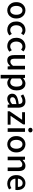

<svg xmlns="http://www.w3.org/2000/svg" viewBox="2500 -3330 1052 6093"><g transform="rotate(90 3026.5 -283.0)"><path d="M307.1 13.2Q238.8 13.2 179.7 -20.8Q120.6 -54.7 84.2 -118.9Q47.9 -183.1 47.9 -273.9Q47.9 -366.2 84.2 -430.9Q120.6 -495.6 179.7 -529.8Q238.8 -564 307.1 -564Q375 -564 434.1 -529.8Q493.2 -495.6 529.5 -430.9Q565.9 -366.2 565.9 -273.9Q565.9 -183.1 529.5 -118.9Q493.2 -54.7 434.1 -20.8Q375 13.2 307.1 13.2ZM307.1 -81.1Q372.1 -81.1 410.2 -134Q448.2 -187 448.2 -273.9Q448.2 -361.8 410.2 -415.5Q372.1 -469.2 307.1 -469.2Q242.7 -469.2 204.8 -415.5Q167 -361.8 167 -273.9Q167 -187 204.8 -134Q242.7 -81.1 307.1 -81.1Z M924.8 13.2Q850.1 13.2 790.5 -20.8Q731 -54.7 696.3 -118.9Q661.6 -183.1 661.6 -273.9Q661.6 -366.2 699.5 -430.9Q737.3 -495.6 799.3 -529.8Q861.3 -564 933.6 -564Q986.3 -564 1025.6 -545.7Q1064.9 -527.3 1094.7 -501L1037.6 -425.8Q1015.1 -446.3 991.2 -457.8Q967.3 -469.2 939 -469.2Q892.6 -469.2 856.9 -444.8Q821.3 -420.4 801 -376.5Q780.8 -332.5 780.8 -273.9Q780.8 -187 823.7 -134Q866.7 -81.1 935.5 -81.1Q970.2 -81.1 1000.7 -95.5Q1031.2 -109.9 1055.7 -130.9L1102.5 -55.2Q1065.4 -21.5 1018.8 -4.2Q972.2 13.2 924.8 13.2Z M1441.9 13.2Q1367.2 13.2 1307.6 -20.8Q1248 -54.7 1213.4 -118.9Q1178.7 -183.1 1178.7 -273.9Q1178.7 -366.2 1216.6 -430.9Q1254.4 -495.6 1316.4 -529.8Q1378.4 -564 1450.7 -564Q1503.4 -564 1542.7 -545.7Q1582 -527.3 1611.8 -501L1554.7 -425.8Q1532.2 -446.3 1508.3 -457.8Q1484.4 -469.2 1456.1 -469.2Q1409.7 -469.2 1374 -444.8Q1338.4 -420.4 1318.1 -376.5Q1297.9 -332.5 1297.9 -273.9Q1297.9 -187 1340.8 -134Q1383.8 -81.1 1452.6 -81.1Q1487.3 -81.1 1517.8 -95.5Q1548.3 -109.9 1572.8 -130.9L1619.6 -55.2Q1582.5 -21.5 1535.9 -4.2Q1489.3 13.2 1441.9 13.2Z M1896 13.2Q1808.1 13.2 1768.1 -43Q1728 -99.1 1728 -204.1V-549.8H1842.8V-217.8Q1842.8 -147 1864.5 -116.5Q1886.2 -85.9 1935.1 -85.9Q1973.1 -85.9 2002.7 -105.2Q2032.2 -124.5 2066.9 -168V-549.8H2182.1V0H2087.9L2079.1 -83H2076.2Q2038.6 -39.6 1995.8 -13.2Q1953.1 13.2 1896 13.2Z M2355 223.1V-549.8H2449.2L2458 -490.2H2460.9Q2497.1 -520 2540.8 -542Q2584.5 -564 2629.9 -564Q2700.2 -564 2748.8 -529.3Q2797.4 -494.6 2822.8 -431.6Q2848.1 -368.7 2848.1 -284.2Q2848.1 -189.5 2814.7 -123Q2781.2 -56.6 2727.1 -21.7Q2672.9 13.2 2610.8 13.2Q2574.2 13.2 2537.8 -2.9Q2501.5 -19 2466.3 -48.8L2469.2 44.9V223.1ZM2588.9 -82Q2648.9 -82 2689 -133.5Q2729 -185.1 2729 -282.2Q2729 -368.2 2699 -418Q2668.9 -467.8 2600.1 -467.8Q2539.1 -467.8 2469.2 -400.9V-131.8Q2501.5 -104.5 2532.5 -93.3Q2563.5 -82 2588.9 -82Z M3114.7 13.2Q3043.5 13.2 2998.3 -30Q2953.1 -73.2 2953.1 -146Q2953.1 -234.4 3031.7 -282.7Q3110.4 -331.1 3281.7 -350.1Q3281.2 -381.8 3272 -409.2Q3262.7 -436.5 3240 -453.4Q3217.3 -470.2 3176.8 -470.2Q3133.3 -470.2 3093.3 -453.4Q3053.2 -436.5 3018.1 -414.1L2975.1 -492.2Q3017.6 -519 3074.2 -541.5Q3130.9 -564 3196.8 -564Q3299.8 -564 3348.4 -502.2Q3397 -440.4 3397 -331.1V0H3302.7L3293 -63H3290Q3252.4 -30.8 3208.5 -8.8Q3164.6 13.2 3114.7 13.2ZM3149.9 -78.1Q3186 -78.1 3217 -94.7Q3248 -111.3 3281.7 -142.1V-276.9Q3159.7 -262.2 3111.8 -231.4Q3064 -200.7 3064 -153.8Q3064 -113.3 3088.6 -95.7Q3113.3 -78.1 3149.9 -78.1Z M3510.3 0V-62L3781.2 -458H3540V-549.8H3926.3V-488.8L3655.3 -91.8H3935.1V0Z M4050.3 0V-549.8H4164.6V0ZM4107.4 -652.8Q4075.7 -652.8 4054.9 -671.9Q4034.2 -690.9 4034.2 -721.2Q4034.2 -752 4054.9 -770.5Q4075.7 -789.1 4107.4 -789.1Q4138.7 -789.1 4159.9 -770.5Q4181.2 -752 4181.2 -721.2Q4181.2 -690.9 4159.9 -671.9Q4138.7 -652.8 4107.4 -652.8Z M4557.6 13.2Q4489.3 13.2 4430.2 -20.8Q4371.1 -54.7 4334.7 -118.9Q4298.3 -183.1 4298.3 -273.9Q4298.3 -366.2 4334.7 -430.9Q4371.1 -495.6 4430.2 -529.8Q4489.3 -564 4557.6 -564Q4625.5 -564 4684.6 -529.8Q4743.7 -495.6 4780 -430.9Q4816.4 -366.2 4816.4 -273.9Q4816.4 -183.1 4780 -118.9Q4743.7 -54.7 4684.6 -20.8Q4625.5 13.2 4557.6 13.2ZM4557.6 -81.1Q4622.6 -81.1 4660.6 -134Q4698.7 -187 4698.7 -273.9Q4698.7 -361.8 4660.6 -415.5Q4622.6 -469.2 4557.6 -469.2Q4493.2 -469.2 4455.3 -415.5Q4417.5 -361.8 4417.5 -273.9Q4417.5 -187 4455.3 -134Q4493.2 -81.1 4557.6 -81.1Z M4951.2 0V-549.8H5045.4L5054.2 -474.1H5057.1Q5095.7 -510.7 5139.4 -537.4Q5183.1 -564 5239.3 -564Q5327.1 -564 5367.7 -507.6Q5408.2 -451.2 5408.2 -346.2V0H5293.5V-332Q5293.5 -403.3 5271.2 -434.1Q5249 -464.8 5200.2 -464.8Q5162.1 -464.8 5132.1 -445.8Q5102.1 -426.8 5065.4 -390.1V0Z M5804.2 13.2Q5730 13.2 5669.2 -21Q5608.4 -55.2 5572.3 -119.4Q5536.1 -183.6 5536.1 -273.9Q5536.1 -363.3 5572 -428.5Q5607.9 -493.7 5665.3 -528.8Q5722.7 -564 5787.1 -564Q5860.4 -564 5910.2 -531.2Q5960 -498.5 5985.6 -439.7Q6011.2 -380.9 6011.2 -303.2Q6011.2 -266.6 6006.3 -245.1H5649.4Q5656.2 -166 5702.1 -121.6Q5748 -77.1 5819.3 -77.1Q5856 -77.1 5888.2 -87.9Q5920.4 -98.6 5950.2 -118.2L5990.2 -44.9Q5952.1 -19.5 5905.3 -3.2Q5858.4 13.2 5804.2 13.2ZM5648.4 -324.2H5912.1Q5912.1 -395 5880.6 -434.6Q5849.1 -474.1 5789.1 -474.1Q5737.3 -474.1 5697 -435.5Q5656.7 -397 5648.4 -324.2Z"/></g></svg>

Font: `nÑOS CN Medium
Style: Regular
Weight: 500
Designer: Ryoko NISHIZUKA ?XZm?[P (kana & ideographs); Paul D. Hunt (Latin, Greek & Cyrillic); Wenlong ZHANG _ e??? (bopomofo); Sa
Foundry: Adobe Systems Incorporated
Version: Version 1.004 June 21, 2023